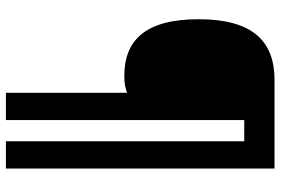

<svg xmlns="http://www.w3.org/2000/svg" viewBox="-166 -634 927 634"><g transform="rotate(90 297.0 -316.5)"><path d="M536 127V-760H244C118 -760 43 -691 43 -509C43 -333 113 -264 230 -264C255 -264 269 -267 286 -273V127H376V-660H446V127Z"/></g></svg>

Font: Noto Sans Khmer SemiCondensed Black
Style: Regular
Weight: 900
Width: 4
Designer: Danh Hong and the Monotype Design Team
Foundry: Monotype Imaging Inc.
Version: Version 2.004